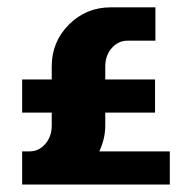

<svg xmlns="http://www.w3.org/2000/svg" viewBox="-20 -660 520 520"><path d="M439.9 -160.2H40V-250H60.1Q85 -250 102.5 -270Q120.1 -290 120.1 -319.8V-355H40V-444.8H120.1V-480Q120.1 -546.9 166.7 -593.5Q213.4 -640.1 279.8 -640.1H400.9V-549.8H325.2Q300.3 -549.8 282.7 -529.8Q265.1 -509.8 265.1 -480V-444.8H399.9V-355H265.1V-319.8Q265.1 -284.7 249 -250H439.9Z"/></svg>

Font: Laconic
Style: Bold
Weight: 700
Designer: Robby Woodard
Version: Version 1.000